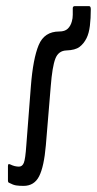

<svg xmlns="http://www.w3.org/2000/svg" viewBox="-20 -597 317 628"><path d="M57 11Q43 11 33 9.5Q23 8 10 1Q6 0 6 -7V-54Q6 -59 8 -60Q10 -61 14 -59Q28 -52 42 -52Q53 -52 58 -64.5Q63 -77 66 -121L81 -315Q88 -405 106.5 -449.5Q125 -494 174 -494Q192 -494 201.5 -503Q211 -512 215 -527Q218 -537 218 -548.5Q218 -560 218 -570Q218 -577 225 -577H271Q277 -577 277 -567Q277 -537 274 -512.5Q271 -488 263 -472Q254 -454 240 -443.5Q226 -433 197 -432Q171 -431 161 -405Q151 -379 146 -315L130 -122Q124 -52 108 -20.5Q92 11 57 11Z"/></svg>

Font: Sofia Sans Extra Condensed
Style: Regular
Weight: 400
Designer: Botio Nikoltchev, Ani Petrova
Foundry: lettersoup
Version: Version 4.101